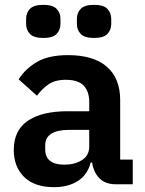

<svg xmlns="http://www.w3.org/2000/svg" viewBox="-20 -762 599 794"><path d="M458 0Q416 0 391.5 -24.5Q367 -49 361 -90H355Q342 -39 302 -13.5Q262 12 203 12Q123 12 80 -30Q37 -72 37 -142Q37 -223 95 -262.5Q153 -302 260 -302H349V-340Q349 -384 326 -408Q303 -432 252 -432Q207 -432 179.5 -412.5Q152 -393 133 -366L57 -434Q86 -479 134 -506.5Q182 -534 261 -534Q367 -534 422 -486Q477 -438 477 -348V-102H529V0ZM246 -81Q289 -81 319 -100Q349 -119 349 -156V-225H267Q167 -225 167 -161V-144Q167 -112 187.5 -96.5Q208 -81 246 -81ZM159 -605Q120 -605 104 -621.5Q88 -638 88 -663V-684Q88 -709 104 -725.5Q120 -742 159 -742Q198 -742 214 -725.5Q230 -709 230 -684V-663Q230 -638 214 -621.5Q198 -605 159 -605ZM369 -605Q330 -605 314 -621.5Q298 -638 298 -663V-684Q298 -709 314 -725.5Q330 -742 369 -742Q408 -742 424 -725.5Q440 -709 440 -684V-663Q440 -638 424 -621.5Q408 -605 369 -605Z"/></svg>

Font: IBM Plex Sans Arabic SemiBold
Style: Regular
Weight: 600
Designer: Mike Abbink, Paul van der Laan, Pieter van Rosmalen, Wael Morcos, Khajak Apelian
Foundry: Bold Monday
Version: Version 1.1